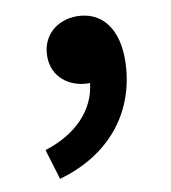

<svg xmlns="http://www.w3.org/2000/svg" viewBox="-36 -183 371 417"><g transform="rotate(-5 149.0 25.5)"><path d="M79 200C182 161 243 80 243 -25C243 -102 210 -149 154 -149C110 -149 74 -120 74 -75C74 -27 110 -1 151 -1C155 -1 158 -1 162 -2C161 57 121 107 53 135Z"/></g></svg>

Font: Noto Sans T Chinese Medium
Style: Regular
Weight: 500
Designer: Ryoko NISHIZUKA (kana & ideographs); Paul D. Hunt (Latin, Greek & Cyrillic); Wenlong ZHANG (bopomofo); Sandoll Communica
Foundry: Adobe Systems Incorporated
Version: Version 1.000;PS 1;hotconv 1.0.78;makeotf.lib2.5.61930